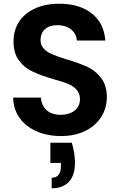

<svg xmlns="http://www.w3.org/2000/svg" viewBox="-20 -728 664 1037"><path d="M51 -201C53 -72 164 7 310 7C466 7 557 -89 557 -202C557 -245 547 -280 526 -307C505 -334 481 -354 452 -367C423 -380 386 -394 341 -407C308 -417 282 -426 264 -434C227 -449 199 -473 199 -510C199 -563 234 -592 289 -592C352 -592 392 -557 395 -509H549C544 -572 520 -621 475 -656C430 -691 371 -708 299 -708C154 -708 53 -630 53 -505C53 -461 63 -426 84 -400C104 -373 128 -354 157 -341C185 -328 222 -314 267 -301C300 -292 327 -283 346 -276C384 -260 412 -234 412 -193C412 -142 372 -108 307 -108C243 -108 205 -144 201 -201ZM252 43V152H309V170C309 211 292 232 259 232V289C342 289 385 239 385 151C385 117 379 81 368 43Z"/></svg>

Font: Poppins SemiBold
Style: Regular
Weight: 600
Designer: Ninad Kale (Devanagari), Jonny Pinhorn (Latin)
Foundry: Indian Type Foundry
Version: 4.004